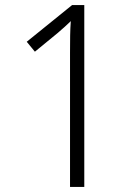

<svg xmlns="http://www.w3.org/2000/svg" viewBox="-20 -734 551 754"><path d="M311 0H255V-528Q255 -567 255.5 -595.5Q256 -624 258 -651Q246 -639 234.5 -629Q223 -619 206 -604L117 -531L85 -570L263 -714H311Z"/></svg>

Font: Noto Sans Arabic SemCond Light
Style: Regular
Weight: 300
Width: 4
Designer: Monotype Design Team, Nadine Chahine, Nizar Qandah and Khaled Hosny
Foundry: Monotype Imaging Inc.
Version: Version 2.012; ttfautohint (v1.8.4.7-5d5b)